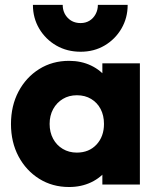

<svg xmlns="http://www.w3.org/2000/svg" viewBox="-20 -740 635 770"><path d="M257 10Q190 10 137.2 -23Q84.5 -56 54.2 -113Q24 -170 24 -242.5Q24 -315.5 54.2 -372.8Q84.5 -430 137.2 -463Q190 -496 257 -496Q306 -496 345.5 -477Q385 -458 409.8 -424.5Q434.5 -391 438 -348V-138Q434.5 -95 410 -61.5Q385.5 -28 345.8 -9Q306 10 257 10ZM288 -128Q337 -128 367 -160.2Q397 -192.5 397 -243Q397 -277 383.5 -302.8Q370 -328.5 345.5 -343.2Q321 -358 288.5 -358Q256.5 -358 232 -343.2Q207.5 -328.5 193.2 -302.5Q179 -276.5 179 -243Q179 -209.5 193 -183.5Q207 -157.5 231.8 -142.8Q256.5 -128 288 -128ZM390.5 0V-130.5L413.5 -249L390.5 -366.5V-486H541V0ZM492 -720.5Q492 -668.1 467 -625.3Q442 -582.5 399.5 -557.5Q357 -532.5 303.5 -532.5Q248.8 -532.5 205.6 -557.5Q162.5 -582.5 137.2 -625.2Q112 -668 112 -720.5H231.5Q231.5 -689.5 251.5 -668.5Q271.5 -647.5 303.5 -647.5Q323.5 -647.5 339 -657Q354.5 -666.6 363.5 -683.4Q372.5 -700.1 372.5 -720.5Z"/></svg>

Font: Outfit Thin
Style: Regular
Weight: 100
Designer: Rodrigo Fuenzalida
Foundry: fragTYPE
Version: Version 1.100;gftools[0.9.27]